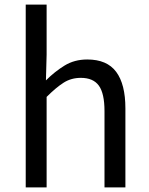

<svg xmlns="http://www.w3.org/2000/svg" viewBox="-20 -816 647 836"><path d="M92 -796H183V-578L180 -466Q218 -504 261 -530.5Q304 -557 360 -557Q446 -557 486 -503Q526 -449 526 -344V0H435V-332Q435 -409 410.5 -443Q386 -477 332 -477Q290 -477 257 -456Q224 -435 183 -394V0H92Z"/></svg>

Font: SpoqaHanSansJP-Regular
Style: Regular
Weight: 400
Designer: [Source Han Sans]
Ryoko NISHIZUKA  (kana & ideographs); Paul D. Hunt (Latin, Greek & Cyrillic); Wenlong ZHANG  (bopomofo
Foundry: Spoqa (http://bi.spoqa.com)
Version: Version 1.002.20150607